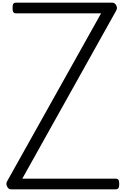

<svg xmlns="http://www.w3.org/2000/svg" viewBox="-20 -1418 940 1438"><path d="M62 0Q50 0 41 -9.5Q32 -19 29 -32.5Q26 -46 32 -58L737 -1318H101Q86 -1318 80 -1327Q74 -1336 74 -1358Q74 -1381 80 -1389.5Q86 -1398 101 -1398H821Q840 -1398 850.5 -1378Q861 -1358 851 -1340L147 -80H846Q861 -80 867 -71.5Q873 -63 873 -40Q873 -18 867 -9Q861 0 846 0Z"/></svg>

Font: Playwrite FR Trad
Style: Regular
Weight: 400
Designer: Veronika Burian, José Scaglione
Foundry: TypeTogether
Version: Version 1.000